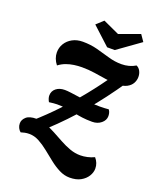

<svg xmlns="http://www.w3.org/2000/svg" viewBox="-184 -983 1025 1257"><g transform="rotate(20 328.0 -355.0)"><path d="M212 -89 102 -103Q176 -168 245 -241Q314 -314 378.5 -394Q443 -474 502 -560L599 -546Q505 -408 410.5 -296.5Q316 -185 212 -89ZM457 167Q420 167 384.5 149Q349 131 315.5 104.5Q282 78 248.5 51Q215 24 181.5 6Q148 -12 113 -12Q96 -12 82 -9Q68 -6 55 -2Q44 -11 37 -25Q30 -39 30 -56Q30 -81 52 -101Q74 -121 123 -121Q158 -121 192 -108Q226 -95 260.5 -76.5Q295 -58 329.5 -39Q364 -20 400 -7Q436 6 473 6Q496 6 521 0.5Q546 -5 569 -16Q596 15 596 54Q596 81 580 107Q564 133 533.5 150Q503 167 457 167ZM471 -227Q432 -227 402 -231Q372 -235 344 -241Q316 -247 286 -251.5Q256 -256 217 -256Q205 -256 191.5 -254.5Q178 -253 162 -251Q149 -274 149 -293Q149 -324 172.5 -343Q196 -362 233 -362Q249 -362 276.5 -358.5Q304 -355 338.5 -350Q373 -345 410 -341.5Q447 -338 484 -338Q504 -338 519.5 -339Q535 -340 546 -341Q554 -330 556.5 -319Q559 -308 559 -298Q559 -269 533.5 -248Q508 -227 471 -227ZM129 -495Q114 -514 106.5 -534.5Q99 -555 99 -576Q99 -609 116 -637Q133 -665 164 -682Q195 -699 236 -699Q290 -699 337.5 -686.5Q385 -674 430 -660.5Q475 -647 522 -647Q548 -647 573 -653.5Q598 -660 619 -673Q637 -665 646.5 -646.5Q656 -628 656 -606Q656 -583 644.5 -562Q633 -541 607.5 -527.5Q582 -514 543 -514Q503 -514 461.5 -520.5Q420 -527 377 -533.5Q334 -540 288 -540Q261 -540 233 -536Q205 -532 179 -522.5Q153 -513 129 -495ZM397 -719 273 -833 321 -877 434 -825 577 -877 608 -832 450 -719Z"/></g></svg>

Font: Sansita Swashed Light
Style: Bold
Weight: 700
Version: Version 1.003